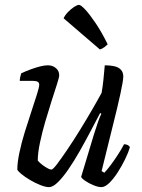

<svg xmlns="http://www.w3.org/2000/svg" viewBox="-20 -768 584 788"><path d="M181 0Q167 0 145.5 -8.5Q124 -17 103 -29.5Q82 -42 67.5 -54Q53 -66 51 -72Q51 -100 59.5 -141Q68 -182 82 -227Q96 -272 109.5 -312.5Q123 -353 132 -382Q141 -411 141 -420Q141 -429 134.5 -432.5Q128 -436 116 -436H61Q61 -444 63.5 -453.5Q66 -463 67 -467Q86 -476 106.5 -483.5Q127 -491 145 -495.5Q163 -500 176 -500Q196 -500 209.5 -488.5Q223 -477 223 -459Q223 -451 214 -423Q205 -395 192 -354.5Q179 -314 166 -269.5Q153 -225 144 -182.5Q135 -140 135 -109Q147 -95 165 -83.5Q183 -72 191 -72Q197 -72 214.5 -95Q232 -118 257 -155Q282 -192 308.5 -235Q335 -278 358.5 -318.5Q382 -359 397 -387Q401 -409 404.5 -441Q408 -473 410 -500Q433 -500 450 -496Q467 -492 476.5 -481.5Q486 -471 486 -454Q486 -438 474.5 -384.5Q463 -331 442.5 -250Q422 -169 397 -66L408 -59Q418 -69 433.5 -89.5Q449 -110 464.5 -134Q480 -158 489 -176Q498 -176 504.5 -172.5Q511 -169 513 -164Q507 -142 493.5 -114.5Q480 -87 463 -60.5Q446 -34 428.5 -17Q411 0 396 0Q383 0 364.5 -7.5Q346 -15 331 -25Q316 -35 313 -42L366 -218Q375 -247 383 -269.5Q391 -292 396 -301L391 -304Q373 -270 351.5 -229Q330 -188 307 -147.5Q284 -107 261 -73.5Q238 -40 217.5 -20Q197 0 181 0ZM390 -565 241 -693Q247 -706 259 -718.5Q271 -731 284 -739.5Q297 -748 304 -748Q312 -748 330.5 -728Q349 -708 373.5 -671.5Q398 -635 422 -586Q417 -581 408.5 -574.5Q400 -568 390 -565Z"/></svg>

Font: Texturina Medium 12pt Light
Style: Italic
Weight: 300
Italic angle: -11°
Version: Version 1.002